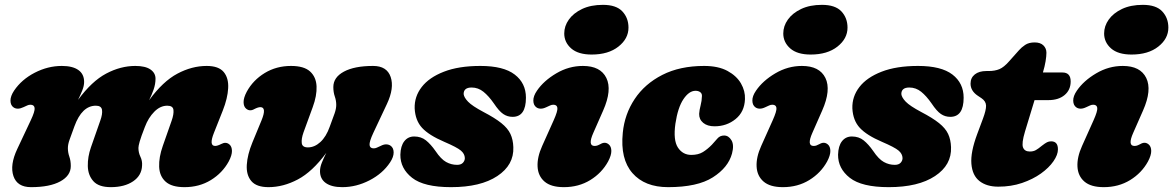

<svg xmlns="http://www.w3.org/2000/svg" viewBox="-20 -757 4840 792"><path d="M355 -149 393.5 -259Q403.5 -286.5 400.8 -303.8Q398 -321 375.5 -321Q318 -321 287 -236Q274 -200 267 -180.8Q260 -161.5 260 -146Q260 -128 266 -111Q272 -94 272 -72Q272 -32.5 228.8 -8.8Q185.5 15 108 15Q51 15 35.5 -30.5Q20 -76 51 -142L107 -261Q124.5 -298 122.8 -311.5Q121 -325 105.5 -325Q99 -325 92.8 -322.2Q86.5 -319.5 77 -315Q52 -303 36 -314Q23.5 -322.5 23.2 -341.5Q23 -360.5 38 -383Q69 -429 123.2 -457Q177.5 -485 235 -485Q279.5 -485 303.2 -468.2Q327 -451.5 327 -419Q327 -403 319.5 -384.2Q312 -365.5 302 -345Q358.5 -422 418 -453.5Q477.5 -485 538 -485Q579.5 -485 600.5 -470.5Q621.5 -456 621.5 -432.5Q621.5 -410.5 613.8 -388Q606 -365.5 595 -343.5Q652 -421.5 711.8 -453.2Q771.5 -485 832.5 -485Q882 -485 902.8 -460Q923.5 -435 921.2 -393.2Q919 -351.5 899 -301L862.5 -209Q841 -155 867.5 -155Q877 -155 892.5 -163Q912 -173.5 926.5 -161Q936.5 -152.5 936.8 -134.5Q937 -116.5 923.5 -91Q897.5 -43.5 849.8 -14.2Q802 15 741 15Q688 15 663 -7.8Q638 -30.5 636.5 -69.2Q635 -108 651.5 -155L688 -259Q697.5 -286 695.5 -303.5Q693.5 -321 670 -321Q641 -321 616.5 -296.2Q592 -271.5 577.5 -233Q561.5 -192 556.2 -173.2Q551 -154.5 551 -147Q551 -127.5 559.2 -110.5Q567.5 -93.5 566 -74Q564.5 -33 529 -9Q493.5 15 437 15Q387 15 365 -9.8Q343 -34.5 342.2 -72.2Q341.5 -110 355 -149Z M1591 -156Q1603.5 -147.5 1603.8 -128.5Q1604 -109.5 1589 -87Q1558.5 -41 1504 -13Q1449.5 15 1392 15Q1348 15 1324 -2Q1300 -19 1300 -51Q1300 -67.5 1307.8 -86.5Q1315.5 -105.5 1326 -126.5Q1268.5 -48.5 1208.5 -16.8Q1148.5 15 1087.5 15Q1038 15 1016.8 -10Q995.5 -35 998 -77Q1000.5 -119 1021 -169L1059 -261Q1081 -315 1054 -315Q1044.5 -315 1029 -307Q1010 -296 995 -309Q985 -317.5 984.8 -335.5Q984.5 -353.5 998 -379Q1024 -426.5 1072 -455.8Q1120 -485 1180.5 -485Q1234 -485 1259 -462.2Q1284 -439.5 1285.8 -401Q1287.5 -362.5 1270 -315L1232 -211Q1222.5 -184 1224.8 -166.5Q1227 -149 1250 -149Q1277.5 -149 1301.5 -171Q1325.5 -193 1340 -234Q1353.5 -270 1360.2 -289.2Q1367 -308.5 1367 -324Q1367 -342 1361 -359.2Q1355 -376.5 1355 -398Q1355 -438 1398.5 -461.5Q1442 -485 1519 -485Q1576 -485 1591.5 -439.5Q1607 -394 1576 -328L1520 -209Q1503 -172.5 1504.5 -158.8Q1506 -145 1521.5 -145Q1528 -145 1534.2 -147.8Q1540.5 -150.5 1550 -155Q1563.5 -162 1573.8 -161.5Q1584 -161 1591 -156Z M1865.5 -77Q1881.5 -77 1889.5 -85.5Q1897.5 -94 1897.5 -105Q1897 -122.5 1881 -136Q1865 -149.5 1812.5 -172Q1749.5 -199 1721.2 -229.5Q1693 -260 1690.5 -310Q1689 -358.5 1719.5 -398Q1750 -437.5 1811 -461.2Q1872 -485 1961.5 -485Q2057 -485 2103.2 -449.5Q2149.5 -414 2149.5 -354Q2149.5 -275 2094.5 -275Q2073 -275 2055.8 -286.8Q2038.5 -298.5 2017.5 -330Q1996 -361 1974.2 -378.5Q1952.5 -396 1925.5 -396Q1892.5 -396 1892.5 -369Q1894 -355 1910.8 -337.5Q1927.5 -320 1974.5 -295Q2021.5 -270.5 2048 -249.2Q2074.5 -228 2085.5 -204.5Q2096.5 -181 2097.5 -150Q2100.5 -76.5 2031.5 -30.8Q1962.5 15 1840.5 15Q1729 15 1680 -23.5Q1631 -62 1631.5 -119Q1632.5 -155 1647.8 -174.5Q1663 -194 1688.5 -194Q1717 -194 1737 -178Q1757 -162 1776.5 -134Q1799 -100.5 1820.2 -88.8Q1841.5 -77 1865.5 -77Z M2420.5 -532Q2365 -532 2336.2 -557.2Q2307.5 -582.5 2307.5 -619Q2307.5 -649.5 2326.5 -676.2Q2345.5 -703 2381.2 -720Q2417 -737 2467 -737Q2522 -737 2547.2 -710Q2572.5 -683 2572.5 -643Q2572.5 -597.5 2531 -564.8Q2489.5 -532 2420.5 -532ZM2427.5 -209Q2403.5 -155 2432.5 -155Q2438.5 -155 2443.2 -156.5Q2448 -158 2457.5 -163Q2476.5 -174 2491.5 -161Q2501.5 -152.5 2501.8 -134.5Q2502 -116.5 2488.5 -91Q2462.5 -43.5 2414.8 -14.2Q2367 15 2306 15Q2253 15 2226.2 -8Q2199.5 -31 2197.5 -69.8Q2195.5 -108.5 2216.5 -155L2264 -261Q2281 -299 2279.2 -312Q2277.5 -325 2262.5 -325Q2256 -325 2249.8 -322.2Q2243.5 -319.5 2234 -315Q2220.5 -308.5 2210.2 -308.8Q2200 -309 2193 -314Q2180.5 -322.5 2180 -341.5Q2179.5 -360.5 2195 -383Q2223 -424 2274.8 -454.5Q2326.5 -485 2384.5 -485Q2457 -485 2481.2 -435.5Q2505.5 -386 2468 -301Z M2849 -382.5Q2822.5 -382.5 2799.2 -348Q2776 -313.5 2766 -246.5Q2756.5 -178.5 2776.5 -148.2Q2796.5 -118 2831.5 -118Q2860.5 -118 2879.5 -129.8Q2898.5 -141.5 2916.5 -160Q2929 -173.5 2939.5 -185.8Q2950 -198 2967 -198Q2985.5 -198 2997.2 -178.5Q3009 -159 2999.5 -123.5Q2984 -66 2920.5 -25.5Q2857 15 2736 15Q2639.5 15 2588.8 -43Q2538 -101 2549 -209.5Q2556.5 -286 2598 -348.5Q2639.5 -411 2712 -448Q2784.5 -485 2884.5 -485Q2943 -485 2980.8 -464.5Q3018.5 -444 3036.5 -412.8Q3054.5 -381.5 3053 -348Q3051 -295.5 3014.2 -265.8Q2977.5 -236 2927.5 -236Q2898 -236 2880.8 -250.2Q2863.5 -264.5 2864 -287.5Q2865 -303.5 2870 -322.2Q2875 -341 2875.5 -361Q2876 -371 2868.5 -376.8Q2861 -382.5 2849 -382.5Z M3324 -532Q3268.5 -532 3239.8 -557.2Q3211 -582.5 3211 -619Q3211 -649.5 3230 -676.2Q3249 -703 3284.8 -720Q3320.5 -737 3370.5 -737Q3425.5 -737 3450.8 -710Q3476 -683 3476 -643Q3476 -597.5 3434.5 -564.8Q3393 -532 3324 -532ZM3331 -209Q3307 -155 3336 -155Q3342 -155 3346.8 -156.5Q3351.5 -158 3361 -163Q3380 -174 3395 -161Q3405 -152.5 3405.2 -134.5Q3405.5 -116.5 3392 -91Q3366 -43.5 3318.2 -14.2Q3270.5 15 3209.5 15Q3156.5 15 3129.8 -8Q3103 -31 3101 -69.8Q3099 -108.5 3120 -155L3167.5 -261Q3184.5 -299 3182.8 -312Q3181 -325 3166 -325Q3159.5 -325 3153.2 -322.2Q3147 -319.5 3137.5 -315Q3124 -308.5 3113.8 -308.8Q3103.5 -309 3096.5 -314Q3084 -322.5 3083.5 -341.5Q3083 -360.5 3098.5 -383Q3126.5 -424 3178.2 -454.5Q3230 -485 3288 -485Q3360.5 -485 3384.8 -435.5Q3409 -386 3371.5 -301Z M3671 -77Q3687 -77 3695 -85.5Q3703 -94 3703 -105Q3702.5 -122.5 3686.5 -136Q3670.5 -149.5 3618 -172Q3555 -199 3526.8 -229.5Q3498.5 -260 3496 -310Q3494.5 -358.5 3525 -398Q3555.5 -437.5 3616.5 -461.2Q3677.5 -485 3767 -485Q3862.5 -485 3908.8 -449.5Q3955 -414 3955 -354Q3955 -275 3900 -275Q3878.5 -275 3861.2 -286.8Q3844 -298.5 3823 -330Q3801.5 -361 3779.8 -378.5Q3758 -396 3731 -396Q3698 -396 3698 -369Q3699.5 -355 3716.2 -337.5Q3733 -320 3780 -295Q3827 -270.5 3853.5 -249.2Q3880 -228 3891 -204.5Q3902 -181 3903 -150Q3906 -76.5 3837 -30.8Q3768 15 3646 15Q3534.5 15 3485.5 -23.5Q3436.5 -62 3437 -119Q3438 -155 3453.2 -174.5Q3468.5 -194 3494 -194Q3522.5 -194 3542.5 -178Q3562.5 -162 3582 -134Q3604.5 -100.5 3625.8 -88.8Q3647 -77 3671 -77Z M4028.5 -352 4013.5 -362Q3983.5 -382 3983.5 -412Q3983.5 -436 4001 -450Q4018.5 -464 4048.5 -464H4057.5Q4084 -464 4102.5 -471.8Q4121 -479.5 4142.5 -504L4183.5 -550Q4193.5 -561.5 4208.8 -571.8Q4224 -582 4248 -582Q4271.5 -582 4284 -569.8Q4296.5 -557.5 4296.5 -539.5Q4296.5 -525 4293 -504Q4289.5 -483 4282 -458H4362.5Q4396.5 -458 4396.5 -421Q4396.5 -386 4371.5 -365Q4346.5 -344 4304.5 -344H4247.5L4208 -214Q4193.5 -165.5 4200 -148.8Q4206.5 -132 4228 -132Q4242.5 -132 4252.8 -137.8Q4263 -143.5 4278 -156Q4291.5 -166.5 4299 -170.2Q4306.5 -174 4316 -174Q4344 -174 4344 -141Q4344 -118.5 4325.5 -91.8Q4307 -65 4273.8 -41.2Q4240.5 -17.5 4195.8 -2.2Q4151 13 4098 13Q4050 13 4020.5 -10Q3991 -33 3987 -81Q3983 -129 4011 -204L4034.5 -267Q4048 -303 4047.5 -321.2Q4047 -339.5 4028.5 -352Z M4647.5 -532Q4592 -532 4563.2 -557.2Q4534.5 -582.5 4534.5 -619Q4534.5 -649.5 4553.5 -676.2Q4572.5 -703 4608.2 -720Q4644 -737 4694 -737Q4749 -737 4774.2 -710Q4799.5 -683 4799.5 -643Q4799.5 -597.5 4758 -564.8Q4716.5 -532 4647.5 -532ZM4654.5 -209Q4630.5 -155 4659.5 -155Q4665.5 -155 4670.2 -156.5Q4675 -158 4684.5 -163Q4703.5 -174 4718.5 -161Q4728.5 -152.5 4728.8 -134.5Q4729 -116.5 4715.5 -91Q4689.5 -43.5 4641.8 -14.2Q4594 15 4533 15Q4480 15 4453.2 -8Q4426.5 -31 4424.5 -69.8Q4422.5 -108.5 4443.5 -155L4491 -261Q4508 -299 4506.2 -312Q4504.5 -325 4489.5 -325Q4483 -325 4476.8 -322.2Q4470.5 -319.5 4461 -315Q4447.5 -308.5 4437.2 -308.8Q4427 -309 4420 -314Q4407.5 -322.5 4407 -341.5Q4406.5 -360.5 4422 -383Q4450 -424 4501.8 -454.5Q4553.5 -485 4611.5 -485Q4684 -485 4708.2 -435.5Q4732.5 -386 4695 -301Z"/></svg>

Font: Fraunces 9pt SuperSoft Black
Style: Italic
Weight: 900
Italic angle: -16°
Version: Version 1.000;[0bf87f6ff]